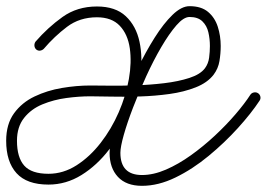

<svg xmlns="http://www.w3.org/2000/svg" viewBox="-27 -581 864 622"><path d="M88 -446Q128 -492 175.5 -526Q223 -560 287 -560Q347 -560 380.5 -528.5Q414 -497 425 -445.5Q436 -394 427 -332.5Q418 -271 392 -209.5Q366 -148 326.5 -96.5Q287 -45 237 -14Q187 17 130 17Q60 17 26.5 -20Q-7 -57 -7 -125Q-7 -179 18.5 -214Q44 -249 85 -268.5Q126 -288 173.5 -296Q221 -304 265 -304Q286 -304 325.5 -303.5Q365 -303 412 -304.5Q459 -306 505 -311.5Q551 -317 586.5 -328.5Q622 -340 637 -360Q648 -375 650.5 -394.5Q653 -414 653 -432Q653 -455 648 -476.5Q643 -498 628.5 -512Q614 -526 587 -526Q568 -526 544.5 -499Q521 -472 495.5 -428.5Q470 -385 446.5 -333.5Q423 -282 404 -232.5Q385 -183 374 -144Q363 -105 363 -86Q363 -14 433 -14Q470 -14 510.5 -31.5Q551 -49 591.5 -78Q632 -107 669 -141.5Q706 -176 736 -211Q766 -246 784 -274Q788 -280 795.5 -281.5Q803 -283 809 -279Q815 -275 816.5 -268Q818 -261 814 -255Q787 -214 744 -166.5Q701 -119 649 -76Q597 -33 541.5 -6Q486 21 433 21Q382 21 355 -8Q328 -37 328 -86Q328 -110 340 -153.5Q352 -197 372 -250.5Q392 -304 418.5 -358.5Q445 -413 474 -459Q503 -505 532 -533Q561 -561 587 -561Q625 -561 647 -542.5Q669 -524 678.5 -494.5Q688 -465 688 -432Q688 -408 684 -383.5Q680 -359 665 -339Q645 -313 607 -298Q569 -283 522 -276.5Q475 -270 426.5 -268.5Q378 -267 335.5 -268Q293 -269 265 -269Q229 -269 188 -263.5Q147 -258 110.5 -243Q74 -228 51 -199Q28 -170 28 -125Q28 -71 51.5 -44.5Q75 -18 130 -18Q178 -18 221 -45.5Q264 -73 299 -118Q334 -163 357.5 -217Q381 -271 390.5 -325Q400 -379 393.5 -424.5Q387 -470 361 -497.5Q335 -525 287 -525Q231 -525 190 -494Q149 -463 115 -423Q110 -418 103 -417Q96 -416 90 -421Q85 -426 84.5 -433Q84 -440 88 -446Z"/></svg>

Font: FRB American Cursive Guidelines Arrows
Style: Italic
Weight: 400
Italic angle: -25°
Version: Version 2.0;Modular Font Editor K font №1